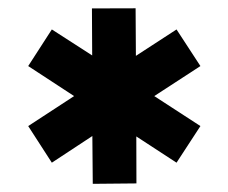

<svg xmlns="http://www.w3.org/2000/svg" viewBox="-20 -787 550 463"><path d="M463.3 -483 405.7 -394.7 308.7 -458 309 -344.7 203.7 -343.7 202.7 -459 105 -394.7 48 -483 158.7 -555.3 48 -627.7 105 -716 202.3 -653.3 201.7 -766.7 307 -767 307.7 -652.3 405.7 -716 463.3 -627.7 352 -555.3Z"/></svg>

Font: Nata Sans
Style: Regular
Weight: 400
Designer: Daniel Uzquiano Cruz
Version: Version 1.001